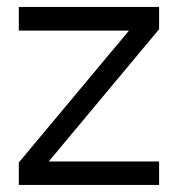

<svg xmlns="http://www.w3.org/2000/svg" viewBox="-20 -525 506 545"><path d="M33.4 -438.2H346.2L33.4 -63.8V0H431.6V-66.7H118.4L431.6 -442.1V-505.4H33.4Z"/></svg>

Font: Estedad VF
Style: Regular
Weight: 100
Designer: Amin Abedi
Version: Version 7.3